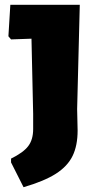

<svg xmlns="http://www.w3.org/2000/svg" viewBox="-20 -667 406 799"><path d="M301 -213 303 -124Q303 -61 282 -18Q261 25 212.5 56Q164 87 78 112L26 9V-7Q77 -32 97.5 -59Q118 -86 118 -130V-193L111 -506L26 -503L15 -516L23 -647H312Z"/></svg>

Font: Luna Sans Black
Style: Regular
Weight: 900
Designer: Juan Pablo del Peral
Foundry: Huerta Tipografica
Version: Version 2.001; ttfautohint (v1.5)